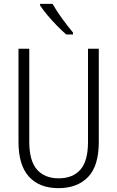

<svg xmlns="http://www.w3.org/2000/svg" viewBox="-20 -967 609 997"><path d="M493 -230Q493 -105 437 -47.5Q381 10 284 10Q184 10 130 -50Q76 -110 76 -230V-714H132V-231Q132 -132 172 -86.5Q212 -41 285 -41Q357 -41 397 -85.5Q437 -130 437 -230V-714H493ZM253 -947Q273 -911 303 -870Q333 -829 359 -798V-788H324Q302 -807 276 -833.5Q250 -860 226.5 -888Q203 -916 188 -939V-947Z"/></svg>

Font: Noto Sans Lao UI Cond Light
Style: Regular
Weight: 300
Width: 3
Designer: Monotype Design Team
Foundry: Monotype Imaging Inc.
Version: Version 2.000; ttfautohint (v1.8.4.7-5d5b)